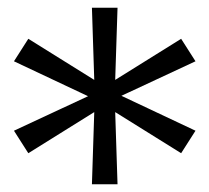

<svg xmlns="http://www.w3.org/2000/svg" viewBox="-20 -714 540 495"><path d="M447 -319 484 -377 293 -467 484 -556 447 -614 277 -508 283 -694H217L223 -508L53 -614L16 -556L207 -466L16 -377L53 -319L223 -425L217 -239H283L277 -425Z"/></svg>

Font: Iranian Serif 
Style: Regular
Weight: 400
Designer: Hooman Mehr, Hadi Navid in Neviseh Pardaz Co. Ltd. (http://nevisa.com)
Foundry: http://font-store.ir
Version: 5.0.2 build 3/9/1393